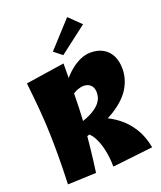

<svg xmlns="http://www.w3.org/2000/svg" viewBox="-185 -1168 1085 1292"><g transform="rotate(-20 357.0 -522.0)"><path d="M305 -252 276 -346Q347 -366 386.5 -389.5Q426 -413 443 -435.5Q460 -458 464 -476.5Q468 -495 468 -506Q468 -531 459 -547Q450 -563 434.5 -571Q419 -579 399 -579Q379 -579 355.5 -570.5Q332 -562 309 -543.5Q286 -525 265 -496L261 -572Q284 -614 313.5 -651Q343 -688 377 -715.5Q411 -743 447 -758.5Q483 -774 519 -774Q572 -774 609 -752.5Q646 -731 665.5 -691.5Q685 -652 685 -598Q685 -529 648 -465Q611 -401 527.5 -347Q444 -293 305 -252ZM74 8Q78 -99 78.5 -186.5Q79 -274 76.5 -356.5Q74 -439 66.5 -527.5Q59 -616 47 -725L324 -767Q324 -668 323 -590Q322 -512 319.5 -445Q317 -378 312 -311.5Q307 -245 299 -170Q291 -95 278 0ZM402 0Q402 -62 389.5 -120.5Q377 -179 352.5 -222Q328 -265 291 -277L357 -362Q402 -351 453.5 -329.5Q505 -308 553.5 -270.5Q602 -233 639 -175Q676 -117 692 -33ZM342 -820 284 -866 454 -1052 538 -970Z"/></g></svg>

Font: Marhey Light
Style: Regular
Weight: 300
Designer: Nur Syamsi & Bustanul Arifin
Foundry: Namelatype
Version: Version 1.000